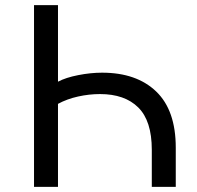

<svg xmlns="http://www.w3.org/2000/svg" viewBox="-20 -725 764 745"><path d="M112 0V-705H205V-408Q235 -424 283.5 -433.5Q332 -443 376 -443Q510 -443 586 -370Q662 -297 662 -152V0H569V-144Q569 -256 516.5 -308Q464 -360 368 -360Q326 -360 283 -350.5Q240 -341 205 -322V0Z"/></svg>

Font: Nunito Sans 6pt
Style: Regular
Weight: 400
Version: Version 3.101;gftools[0.9.27]